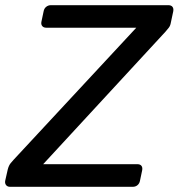

<svg xmlns="http://www.w3.org/2000/svg" viewBox="-39 -720 689 740"><path d="M-0.2 0Q-10.4 0 -15.7 -6.8Q-20.9 -13.6 -18.9 -23.7L-9.1 -67Q-5.3 -81.8 1.8 -90.7Q8.9 -99.6 12.9 -103.6L486.3 -613.2H139.2Q129 -613.2 123.8 -619.6Q118.6 -625.9 120.6 -636.1L129.1 -676.3Q131.1 -687.3 138.9 -693.6Q146.8 -700 157 -700H609.9Q620.9 -700 625.8 -693.6Q630.7 -687.3 628.7 -676.3L619.6 -633.4Q617.6 -620.9 611.3 -612.9Q605 -604.9 598.8 -597.9L127.4 -87.2H490.3Q501.3 -87.2 506.2 -80.8Q511.1 -74.4 508.9 -63.4L500.4 -22.9Q498.4 -12.7 491 -6.4Q483.5 0 472.5 0Z"/></svg>

Font: Rubik Light
Style: Italic
Weight: 300
Italic angle: -12°
Designer: Hubert and Fischer
Foundry: Hubert and Fischer
Version: Version 2.300;gftools[0.9.30]